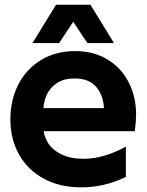

<svg xmlns="http://www.w3.org/2000/svg" viewBox="-20 -791 628 823"><path d="M24.5 -280Q24.5 -362.7 58.9 -429.4Q93.2 -496 156.4 -534Q219.7 -572 301.7 -572Q382.4 -572 441.9 -535.4Q501.4 -498.7 532.4 -436.7Q563.4 -374.7 563.4 -300Q563.4 -272.4 557.9 -228.6H85.7V-327.5H465.3L426.2 -313.7Q426.2 -375.9 395 -415.4Q363.8 -454.8 299.5 -454.8Q255 -454.8 224.9 -435.4Q194.7 -416 180.1 -384.2Q165.5 -352.3 165.5 -313.7V-248.5Q165.5 -212 184.5 -180.5Q203.5 -149 242.6 -129.6Q281.8 -110.3 338.8 -110.3Q424.2 -110.3 519.5 -162.5V-32.6Q428.2 12 328.4 12Q236.1 12 167.4 -25.3Q98.7 -62.6 61.6 -128.7Q24.5 -194.8 24.5 -280ZM342.5 -770.6 233.3 -606.3H119.2L220.2 -770.6ZM468.7 -606.3H354.6L245.4 -770.6H367.7Z"/></svg>

Font: TASA Explorer VF
Style: Regular
Weight: 400
Designer: Weizhong Zhang
Foundry: Local Remote
Version: Version 1.000;Glyphs 3.2 (3192)